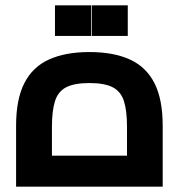

<svg xmlns="http://www.w3.org/2000/svg" viewBox="-20 -696 667 716"><path d="M40 0V-227.4Q40 -325.7 70.9 -386.1Q101.7 -446.6 162.8 -474.2Q223.9 -501.9 313.4 -501.9Q403.5 -501.9 464.2 -474.2Q525 -446.6 555.9 -386.1Q586.7 -325.7 586.7 -227.4V0ZM173.7 -56.1 109.8 -115.6H516.9L453.6 -56.1V-223.6Q453.6 -283.8 442 -319.5Q430.4 -355.3 399.9 -370.8Q369.4 -386.3 313.4 -386.3Q257.7 -386.3 227.3 -370.8Q196.9 -355.3 185.3 -319.5Q173.7 -283.8 173.7 -223.6ZM185 -562.1V-676.2H319.5V-562.1ZM322 -562.1V-676.2H456.5V-562.1Z"/></svg>

Font: Cairo
Style: Regular
Weight: 400
Designer: Mohamed Gaber, Accademia di Belle Arti di Urbino
Foundry: Kief Type Foundry, Accademia di Belle Arti di Urbino
Version: Version 3.120